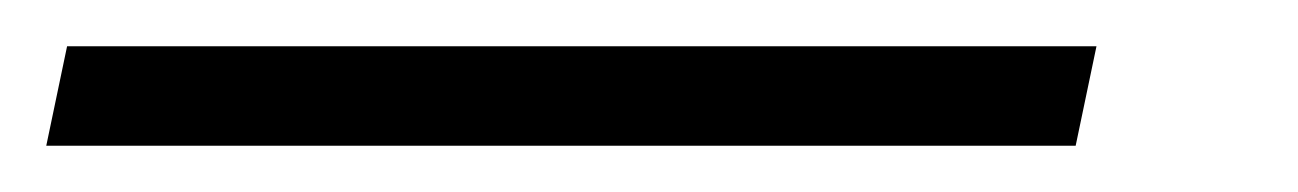

<svg xmlns="http://www.w3.org/2000/svg" viewBox="-98 60 561 83"><path d="M-78 123 -69 80H376L367 123Z"/></svg>

Font: Red Hat Text
Style: Italic
Weight: 300
Italic angle: -12°
Designer: Pentagram, MCKL
Foundry: Pentagram, MCKL
Version: Version 1.023